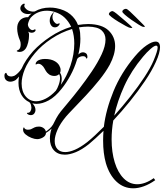

<svg xmlns="http://www.w3.org/2000/svg" viewBox="-20 -797 886 1039"><path d="M753 -652Q748 -653 730 -664Q712 -675 691.5 -689.5Q671 -704 656 -717Q641 -730 642 -735Q643 -742 650 -746Q657 -750 663 -749Q669 -748 683.5 -734.5Q698 -721 713 -706Q720 -699 732 -687Q744 -675 754 -665Q764 -655 764 -653Q763 -650 753 -652ZM686 -646Q680 -646 661.5 -656Q643 -666 621.5 -679Q600 -692 584.5 -704Q569 -716 569 -721Q570 -728 576.5 -732.5Q583 -737 589 -737Q595 -736 610.5 -723.5Q626 -711 642 -697Q649 -691 662 -680Q675 -669 685.5 -659Q696 -649 696 -648Q696 -645 686 -646ZM701 222Q649 222 610.5 186Q572 150 553 86Q538 33 538 -36Q538 -49 538.5 -62.5Q539 -76 540 -89Q517 -67 497 -48.5Q477 -30 461 -17Q423 13 390 26.5Q357 40 331 40Q293 40 271.5 16Q250 -8 250 -48Q250 -73 259 -101Q245 -87 229 -78Q228 -62 212 -53Q196 -44 181 -44Q168 -44 150 -51Q132 -58 118.5 -69.5Q105 -81 105 -94V-97Q105 -106 110 -108Q112 -101 118 -98Q124 -95 131 -95Q144 -95 152 -100Q159 -104 168 -108Q177 -112 191 -112Q204 -112 215 -104.5Q226 -97 228 -85Q236 -90 247.5 -100Q259 -110 267 -123Q275 -140 285 -158Q295 -176 309 -194Q320 -208 348 -241Q376 -274 410 -318Q444 -362 476.5 -410Q509 -458 530 -503Q551 -548 551 -583Q551 -614 529.5 -633Q508 -652 457 -653Q445 -653 432.5 -652Q420 -651 407 -649Q412 -635 413.5 -619.5Q415 -604 415 -587Q415 -548 404 -502Q416 -514 429 -514Q435 -514 441 -511Q448 -508 450.5 -502Q453 -496 453 -490Q453 -483 450.5 -480.5Q448 -478 445 -485Q442 -493 428 -493Q419 -493 409 -488Q399 -483 396 -473V-472Q383 -429 361 -388.5Q339 -348 313 -316Q279 -273 244 -254Q209 -235 178 -235Q166 -235 155 -238Q172 -221 172 -202Q172 -191 164 -181Q157 -174 147 -174Q136 -174 128.5 -180.5Q121 -187 133 -187Q140 -187 145 -195.5Q150 -204 150 -214Q150 -219 148 -228Q146 -237 139 -244Q112 -256 96 -283.5Q80 -311 80 -349Q80 -365 83 -383Q74 -372 65 -364Q50 -355 36 -355Q23 -355 13.5 -363Q4 -371 4 -387Q4 -398 9.5 -401.5Q15 -405 16 -398Q21 -383 42 -383Q46 -383 50 -384.5Q54 -386 58 -387Q66 -391 77.5 -402Q89 -413 97 -426Q107 -449 122.5 -472.5Q138 -496 160 -521Q198 -562 252 -598Q306 -634 365 -652Q352 -680 330.5 -701Q309 -722 277 -732Q256 -739 233 -739Q208 -739 185.5 -729.5Q163 -720 146 -701Q136 -688 131 -666Q131 -654 139 -644Q147 -634 156 -634Q161 -634 165 -637Q166 -638 168 -638Q176 -638 171 -629Q164 -620 152 -620H149Q141 -620 133 -626Q135 -622 135 -620Q137 -617 137 -612Q137 -607 137 -602Q137 -587 132.5 -567.5Q128 -548 119 -534Q106 -516 86 -516Q83 -516 80 -516.5Q77 -517 74 -518Q70 -520 70 -521Q70 -523 81 -528Q92 -536 92 -557Q92 -570 88 -578Q81 -594 77 -611Q73 -628 73 -643Q73 -656 76 -666Q84 -688 100 -696.5Q116 -705 132 -704Q136 -710 141 -715Q146 -720 151 -724Q142 -721 132 -721Q113 -721 101.5 -730.5Q90 -740 90 -752Q90 -764 101 -773Q107 -778 111.5 -777Q116 -776 113 -771Q109 -764 115 -755.5Q121 -747 131 -741Q137 -738 147.5 -735.5Q158 -733 168 -735Q204 -756 250 -756Q268 -756 284 -753Q331 -744 360 -720Q389 -696 402 -662Q416 -664 430 -665.5Q444 -667 458 -667Q532 -666 567.5 -632Q603 -598 603 -548Q603 -502 574 -447Q552 -407 517 -363.5Q482 -320 444.5 -280Q407 -240 377.5 -209.5Q348 -179 337 -166Q306 -129 291 -94.5Q276 -60 276 -34Q276 -6 291 10Q306 26 333 26Q356 26 386 13Q416 0 452 -28Q472 -44 494.5 -65Q517 -86 542 -111Q553 -203 594 -303Q635 -403 710 -492Q743 -531 773 -551.5Q803 -572 822 -572Q846 -572 846 -541Q846 -528 840.5 -507.5Q835 -487 823 -461Q802 -414 764.5 -358.5Q727 -303 682.5 -248Q638 -193 593 -145Q584 -93 584 -43Q584 27 601 82Q618 137 649.5 168.5Q681 200 723 200Q743 200 765.5 192Q788 184 812 167L820 178Q789 200 758.5 211Q728 222 701 222ZM277 -649Q264 -649 256.5 -660Q249 -671 249 -685Q249 -706 263 -723Q267 -728 272 -731Q277 -734 273 -730Q268 -725 266 -718.5Q264 -712 264 -706Q264 -695 267 -689Q271 -679 279.5 -672Q288 -665 295 -669Q304 -673 303 -667.5Q302 -662 294.5 -655.5Q287 -649 277 -649ZM176 -249Q199 -249 227 -263Q255 -277 283 -307Q283 -308 283.5 -308.5Q284 -309 284 -309Q290 -317 297.5 -337.5Q305 -358 305 -376Q305 -388 300 -396Q290 -386 274 -386Q259 -386 246 -394Q234 -403 228.5 -412.5Q223 -422 219 -429Q215 -437 206 -444.5Q197 -452 187 -452Q179 -452 174 -447Q174 -448 173.5 -449Q173 -450 173 -452Q173 -457 178 -463Q185 -471 197.5 -474.5Q210 -478 223 -478Q257 -478 278 -465Q293 -456 300.5 -443Q308 -430 308 -418Q308 -409 305 -403Q314 -390 314 -370Q314 -356 309 -338Q341 -382 361.5 -442.5Q382 -503 382 -562Q382 -604 370 -640Q312 -623 258.5 -587.5Q205 -552 169 -509Q131 -464 114 -422Q97 -380 97 -345Q97 -302 119 -275.5Q141 -249 176 -249ZM598 -171Q643 -221 686 -275.5Q729 -330 762 -380.5Q795 -431 811 -469Q833 -522 833 -539Q833 -550 825 -550Q815 -550 794.5 -532Q774 -514 754 -490Q690 -414 652.5 -331.5Q615 -249 598 -171Z"/></svg>

Font: Fleur De Leah
Style: Regular
Weight: 400
Designer: Robert E. Leuschke
Foundry: Robert E. Leuschke
Version: Version 1.010; ttfautohint (v1.8.3)